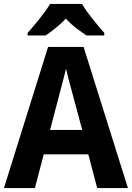

<svg xmlns="http://www.w3.org/2000/svg" viewBox="-20 -954 669 974"><path d="M396 -934H234C210 -892 154 -825 120 -787V-774H211C241 -794 281 -824 314 -860C345 -824 388 -795 419 -774H509V-787C473 -828 422 -889 396 -934ZM473 0H629L404 -716H224L0 0H157L202 -171H428ZM349 -474 397 -295H234L281 -474C287 -499 307 -570 315 -606C323 -567 339 -513 349 -474Z"/></svg>

Font: Noto Sans Telugu SemiCondensed
Style: Bold
Weight: 700
Width: 4
Designer: Jelle Bosma - Monotype Design Team
Foundry: Monotype Imaging Inc.
Version: Version 2.005